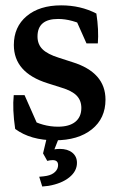

<svg xmlns="http://www.w3.org/2000/svg" viewBox="-20 -511 440 710"><path d="M183.1 7.8Q92.8 7.8 36.1 -34.2Q25.4 -107.4 30.8 -159.2H70.8L125 -36.6L85.9 -72.3Q138.7 -42.5 194.3 -42.5Q236.3 -42.5 258.5 -60.5Q280.8 -78.6 280.8 -111.8Q280.8 -139.6 263.4 -157.5Q246.1 -175.3 207 -187L156.2 -203.1Q31.2 -242.2 31.2 -344.7Q31.2 -411.6 78.6 -451.4Q126 -491.2 206.1 -491.2Q278.3 -491.2 336.4 -460.9Q345.7 -400.4 341.8 -350.6H299.8L255.4 -450.2L303.2 -411.1Q246.1 -440.9 194.8 -440.9Q118.7 -440.9 118.7 -376Q118.7 -347.2 137.2 -328.9Q155.8 -310.5 197.8 -297.4L248 -281.2Q370.1 -243.2 370.1 -142.6Q370.1 -73.2 319.6 -32.7Q269 7.8 183.1 7.8ZM136.2 178.7 125 142.6Q133.8 142.1 140.9 141.1Q147.9 140.1 153.3 139.2Q172.9 135.3 183.8 124.5Q194.8 113.8 194.8 99.6Q194.8 81.1 174.8 81.1Q165 81.1 154.8 84L139.2 56.2L151.4 49.8Q164.1 44.4 176.8 42Q189.5 39.6 201.2 39.6Q230 39.6 247.3 53.5Q264.6 67.4 264.6 91.3Q264.6 122.1 236.1 145Q207.5 168 159.2 176.3Q148.9 177.7 136.2 178.7ZM139.2 56.2 159.7 -29.3H209L173.8 60.1Z"/></svg>

Font: Markazi Text Medium
Style: Regular
Weight: 500
Designer: Borna Izadpanah (Arabic designer), Fiona Ross (Arabic design director) and Florian Runge (Latin designer)
Foundry: Borna Izadpanah and Florian Runge
Version: Version 1.001